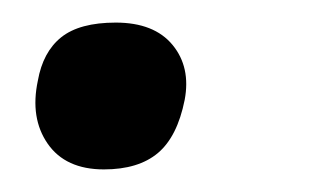

<svg xmlns="http://www.w3.org/2000/svg" viewBox="-20 -139 276 170"><path d="M72 11Q38 11 22.2 -11.8Q6.5 -34.5 13.5 -67.5Q18 -93 34.2 -106Q50.5 -119 82.5 -119Q116.5 -119 132.8 -99.2Q149 -79.5 143.5 -50.5Q137 -18 119.8 -3.5Q102.5 11 72 11Z"/></svg>

Font: Commissioner Flair
Style: Italic
Weight: 400
Italic angle: -12°
Designer: Kostas Bartsokas
Foundry: Kostas Bartsokas
Version: Version 1.000; ttfautohint (v1.8.3)